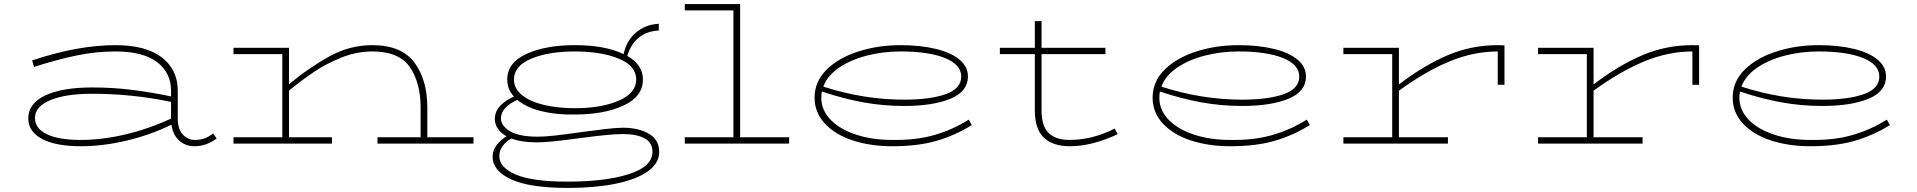

<svg xmlns="http://www.w3.org/2000/svg" viewBox="-20 -706 9424 944"><path d="M1045 -25Q994 13 937 13Q892 13 861 -15Q830 -43 823 -93Q718 -42 602 -14.5Q486 13 378 13Q254 13 186.5 -23Q119 -59 119 -124Q119 -197 202 -236.5Q285 -276 433 -276Q538 -276 631 -264Q724 -252 821 -232V-260Q821 -348 752.5 -400.5Q684 -453 547 -453Q452 -453 358 -433.5Q264 -414 147 -377L138 -409Q363 -484 547 -484Q698 -484 776 -423.5Q854 -363 854 -260V-123Q854 -72 878.5 -45Q903 -18 938 -18Q965 -18 986.5 -26Q1008 -34 1028 -50ZM821 -123V-205Q631 -245 433 -245Q302 -245 227 -213.5Q152 -182 152 -126Q152 -74 210.5 -46Q269 -18 378 -18Q482 -18 596.5 -45Q711 -72 821 -123Z M2308 -31V0H1836V-31H2048V-178Q2048 -298 1995.5 -375.5Q1943 -453 1810 -453Q1733 -453 1657.5 -422.5Q1582 -392 1524.5 -353Q1467 -314 1401 -261V-31H1612V0H1128V-31H1368V-440H1128V-471H1401V-292Q1500 -374 1600 -429Q1700 -484 1810 -484Q1954 -484 2017.5 -398.5Q2081 -313 2081 -178V-31Z M3221 40Q3221 98 3163 138Q3105 178 3003.5 198Q2902 218 2772 218Q2585 218 2493.5 176Q2402 134 2402 65Q2402 33 2422 7Q2442 -19 2470 -36Q2440 -53 2426.5 -75Q2413 -97 2413 -120Q2413 -159 2440.5 -187Q2468 -215 2507 -231Q2474 -267 2474 -315Q2474 -398 2568.5 -441Q2663 -484 2806 -484Q2955 -484 3046 -440Q3061 -508 3108 -547Q3155 -586 3219 -589V-556Q3100 -549 3064 -431Q3141 -388 3141 -315Q3141 -231 3045.5 -187Q2950 -143 2806 -143Q2716 -141 2641.5 -159.5Q2567 -178 2523 -215Q2443 -178 2443 -124Q2443 -88 2487 -61Q2531 -34 2625 -34Q2659 -34 2708 -39.5Q2757 -45 2835 -56Q2894 -64 2951.5 -71Q3009 -78 3042 -78Q3121 -78 3171 -48Q3221 -18 3221 40ZM2507 -315Q2507 -270 2547 -238Q2587 -206 2655 -190Q2723 -174 2806 -174Q2936 -174 3022 -211Q3108 -248 3108 -315Q3108 -382 3022.5 -417.5Q2937 -453 2806 -453Q2677 -453 2592 -417.5Q2507 -382 2507 -315ZM3188 40Q3188 -5 3149 -26Q3110 -47 3042 -47Q3007 -47 2949 -41Q2891 -35 2832 -27Q2681 -6 2621 -6Q2543 -6 2494 -25Q2468 -11 2451.5 12Q2435 35 2435 61Q2435 118 2516.5 152.5Q2598 187 2770 187Q2957 187 3072.5 150Q3188 113 3188 40Z M3860 -31V0H3347V-31H3586V-655H3347V-686H3619V-31Z M4758 -91Q4676 -40 4584.5 -13.5Q4493 13 4367 13Q4260 13 4173 -15.5Q4086 -44 4035.5 -98.5Q3985 -153 3985 -226Q3985 -306 4045 -364.5Q4105 -423 4202 -453.5Q4299 -484 4407 -484Q4506 -484 4581.5 -465.5Q4657 -447 4698 -412.5Q4739 -378 4739 -330Q4739 -256 4653 -220.5Q4567 -185 4425 -185Q4322 -185 4223.5 -203Q4125 -221 4021 -256Q4018 -241 4018 -226Q4018 -165 4063 -118Q4108 -71 4187.5 -44.5Q4267 -18 4367 -18Q4483 -16 4573.5 -42Q4664 -68 4743 -118ZM4028 -280Q4226 -216 4425 -216Q4553 -216 4629.5 -243Q4706 -270 4706 -330Q4706 -388 4626.5 -420.5Q4547 -453 4407 -453Q4321 -453 4241.5 -432.5Q4162 -412 4105 -373Q4048 -334 4028 -280Z M5475 -46Q5348 13 5240 13Q5157 13 5112.5 -29Q5068 -71 5068 -163V-440H4896V-471H5068V-602H5101V-471H5415V-440H5101V-163Q5101 -85 5136.5 -51.5Q5172 -18 5238 -18Q5351 -18 5461 -74Z M6420 -91Q6338 -40 6246.5 -13.5Q6155 13 6029 13Q5922 13 5835 -15.5Q5748 -44 5697.5 -98.5Q5647 -153 5647 -226Q5647 -306 5707 -364.5Q5767 -423 5864 -453.5Q5961 -484 6069 -484Q6168 -484 6243.5 -465.5Q6319 -447 6360 -412.5Q6401 -378 6401 -330Q6401 -256 6315 -220.5Q6229 -185 6087 -185Q5984 -185 5885.5 -203Q5787 -221 5683 -256Q5680 -241 5680 -226Q5680 -165 5725 -118Q5770 -71 5849.5 -44.5Q5929 -18 6029 -18Q6145 -16 6235.5 -42Q6326 -68 6405 -118ZM5690 -280Q5888 -216 6087 -216Q6215 -216 6291.5 -243Q6368 -270 6368 -330Q6368 -388 6288.5 -420.5Q6209 -453 6069 -453Q5983 -453 5903.5 -432.5Q5824 -412 5767 -373Q5710 -334 5690 -280Z M7377 -483V-289H7344V-453Q7226 -453 7108 -404.5Q6990 -356 6858 -260V-31H7099V0H6585V-31H6825V-440H6585V-471H6858V-291Q6983 -386 7099 -435Q7215 -484 7344 -484Z M8334 -483V-289H8301V-453Q8183 -453 8065 -404.5Q7947 -356 7815 -260V-31H8056V0H7542V-31H7782V-440H7542V-471H7815V-291Q7940 -386 8056 -435Q8172 -484 8301 -484Z M9272 -91Q9190 -40 9098.5 -13.5Q9007 13 8881 13Q8774 13 8687 -15.5Q8600 -44 8549.5 -98.5Q8499 -153 8499 -226Q8499 -306 8559 -364.5Q8619 -423 8716 -453.5Q8813 -484 8921 -484Q9020 -484 9095.5 -465.5Q9171 -447 9212 -412.5Q9253 -378 9253 -330Q9253 -256 9167 -220.5Q9081 -185 8939 -185Q8836 -185 8737.5 -203Q8639 -221 8535 -256Q8532 -241 8532 -226Q8532 -165 8577 -118Q8622 -71 8701.5 -44.5Q8781 -18 8881 -18Q8997 -16 9087.5 -42Q9178 -68 9257 -118ZM8542 -280Q8740 -216 8939 -216Q9067 -216 9143.5 -243Q9220 -270 9220 -330Q9220 -388 9140.5 -420.5Q9061 -453 8921 -453Q8835 -453 8755.5 -432.5Q8676 -412 8619 -373Q8562 -334 8542 -280Z"/></svg>

Font: BioRhyme Expanded ExtraLight
Style: Regular
Weight: 275
Width: 7
Designer: Aoife Mooney
Foundry: Aoife Mooney Type
Version: Version 1.001